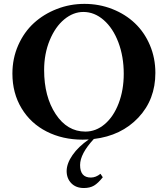

<svg xmlns="http://www.w3.org/2000/svg" viewBox="-20 -696 852 975"><path d="M399.9 13.2Q297.9 13.2 216.8 -28.1Q135.7 -69.3 89.4 -146.2Q43 -223.1 43 -322.3Q43 -399.4 72.5 -466.3Q102.1 -533.2 152.1 -578.9Q202.1 -624.5 268.8 -650.4Q335.4 -676.3 408.7 -676.3Q483.9 -676.3 550.3 -650.1Q616.7 -624 665 -578.1Q713.4 -532.2 741.2 -466.8Q769 -401.4 769 -325.7Q769 -190.4 682.4 -98.6Q595.7 -6.8 456.5 9.8Q386.7 85 386.7 142.1Q386.7 205.6 441.4 205.6Q466.8 205.6 490.2 186.5L502 204.1Q478 234.4 457.3 246.6Q436.5 258.8 405.8 258.8Q365.7 258.8 342 234.4Q318.4 210 318.4 172.4Q318.8 133.8 348.4 91.3Q377.9 48.8 430.7 12.2Q410.2 13.2 399.9 13.2ZM413.6 -27.8Q467.3 -27.8 512 -65.7Q556.6 -103.5 582.5 -171.1Q608.4 -238.8 608.4 -321.3Q608.4 -408.7 581.1 -481Q553.7 -553.2 506.6 -594.2Q459.5 -635.3 403.3 -635.3Q352.1 -635.3 306.4 -597.7Q260.7 -560.1 232.4 -491.5Q204.1 -422.9 204.1 -340.3Q204.1 -205.6 262.7 -116.7Q321.3 -27.8 413.6 -27.8Z"/></svg>

Font: Elstob 8pt SemiBold
Style: Regular
Weight: 600
Designer: Peter S. Baker
Version: Version 1.015